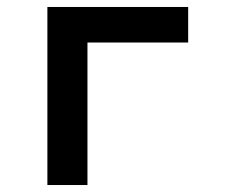

<svg xmlns="http://www.w3.org/2000/svg" viewBox="-20 -531 656 551"><path d="M116 0V-511H520V-409H231V0Z"/></svg>

Font: Overpass Mono Light
Style: Regular
Weight: 300
Monospace: yes
Designer: Delve Withrington, Dave Bailey
Foundry: Delve Fonts LLC
Version: Version 4.000